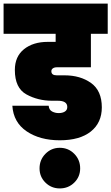

<svg xmlns="http://www.w3.org/2000/svg" viewBox="-31 -760 622 1073"><path d="M256 -362Q256 -339 286 -339H330Q418 -339 478 -296Q538 -253 538 -160Q538 -74 476.5 -25Q415 24 303 24Q192 24 118 -26Q44 -76 38 -169H241Q243 -146 260 -137Q277 -128 297 -128Q318 -128 331.5 -136.5Q345 -145 345 -162Q345 -197 292 -197H260Q181 -197 116.5 -232.5Q52 -268 52 -369Q52 -444 103 -485Q154 -526 236 -526H280V-571H-11V-740H571V-571H477V-384H287Q273 -384 264.5 -378Q256 -372 256 -362ZM303 293Q256 293 223 260.5Q190 228 190 181Q190 133 223 99.5Q256 66 303 66Q351 66 384 99.5Q417 133 417 181Q417 228 384 260.5Q351 293 303 293Z"/></svg>

Font: Poppins Black A&M
Style: Regular
Weight: 900
Designer: Ninad Kale (Devanagari), Jonny Pinhorn (Latin)
Foundry: Indian Type Foundry
Version: 4.004